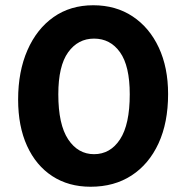

<svg xmlns="http://www.w3.org/2000/svg" viewBox="-20 -718 709 731"><path d="M325 -7Q241 -7 179 -47.5Q117 -88 83 -162.5Q49 -237 49 -339Q49 -446 84.5 -527Q120 -608 184 -653Q248 -698 335 -698Q421 -698 485 -655.5Q549 -613 584.5 -537Q620 -461 620 -360Q620 -251 583.5 -172Q547 -93 481 -50Q415 -7 325 -7ZM338 -131Q400 -131 437 -187.5Q474 -244 474 -359Q474 -467 437 -519Q400 -571 338 -571Q277 -571 239.5 -519Q202 -467 202 -359Q202 -244 239.5 -187.5Q277 -131 338 -131Z"/></svg>

Font: DynaPuff
Style: Regular
Weight: 400
Designer: Toshi Omagari, Jennifer Daniel
Foundry: Google Fonts
Version: Version 2.000